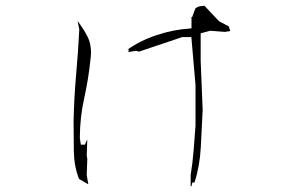

<svg xmlns="http://www.w3.org/2000/svg" viewBox="-20 -705 1040 655"><path d="M636.2 -82.5H643.6Q661.6 -138.2 665 -202.4Q668.5 -266.6 671.4 -330.1L664.6 -498V-591.3L696.8 -600.1L747.1 -596.2L765.6 -599.1L760.3 -615.2L727.5 -632.3L677.7 -685.1Q668.5 -685.1 660.6 -683.3Q652.8 -681.6 646.5 -676.3L635.7 -647H632.8L633.3 -645.5V-608.4L629.4 -607.9Q570.3 -604 515.1 -585.4Q460.9 -567.9 414.6 -535.6H420.4L417 -527.3L444.8 -531.7L454.1 -528.8L602.1 -578.6H632.8L647 -414.1V-276.4L640.6 -192.4Q637.2 -148.9 630.4 -107.9V-69.8H633.3ZM269.5 -211.4H255.9L252.4 -233.4Q252.4 -303.2 267.1 -369.1Q281.7 -435.1 288.6 -501.5Q290.5 -516.6 290.5 -526.4Q290.5 -536.1 289.1 -545.4Q286.6 -564.9 277.8 -581.5Q264.2 -607.9 244.6 -633.3L250.5 -605Q246.6 -526.9 239.7 -450.4Q232.9 -374 231 -293Q231 -240.2 231.9 -188Q232.9 -137.2 249.5 -94.7L280.3 -76.7L281.2 -77.1L275.9 -107.9L277.8 -162.1L275.9 -175.8L277.8 -229.5Z"/></svg>

Font: Bakudai
Style: Light
Weight: 300
Version: Version 1.48